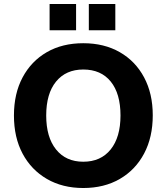

<svg xmlns="http://www.w3.org/2000/svg" viewBox="-20 -933 836 964"><path d="M398 11Q294 11 215.5 -34.5Q137 -80 93.5 -161.5Q50 -243 50 -353Q50 -463 93.5 -544.5Q137 -626 215 -671Q293 -716 398 -716Q503 -716 581.5 -671Q660 -626 703.5 -544.5Q747 -463 747 -354Q747 -244 703.5 -162Q660 -80 581.5 -34.5Q503 11 398 11ZM398 -121Q486 -121 535.5 -182.5Q585 -244 585 -353Q585 -463 536 -523.5Q487 -584 398 -584Q311 -584 261.5 -523.5Q212 -463 212 -353Q212 -244 261.5 -182.5Q311 -121 398 -121ZM426 -781V-913H559V-781ZM229 -781V-913H362V-781Z"/></svg>

Font: Nunito Sans ExtraBold
Style: Regular
Weight: 800
Designer: Vernon Adams
Foundry: Vernon Adams
Version: Version 3.101; ttfautohint (v1.8.4.7-5d5b);gftools[0.9.27]